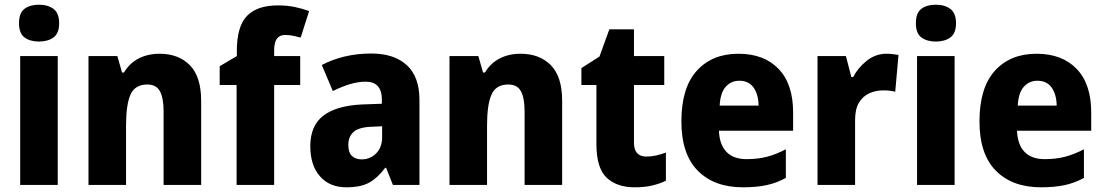

<svg xmlns="http://www.w3.org/2000/svg" viewBox="-20 -788 4707 818"><path d="M146 -768Q184 -768 208 -750Q232 -732 232 -689Q232 -646 208 -628.5Q184 -611 146 -611Q108 -611 84.5 -628.5Q61 -646 61 -689Q61 -733 84.5 -750.5Q108 -768 146 -768ZM226 -549V0H66V-549Z M660 -559Q741 -559 789 -510Q837 -461 837 -359V0H677V-313Q677 -370 661.5 -399Q646 -428 608 -428Q555 -428 536 -385Q517 -342 517 -253V0H357V-549H480L500 -479H508Q532 -519 571 -539Q610 -559 660 -559Z M1259 -426H1148V0H988V-426H916V-506L989 -549V-570Q989 -676 1032.5 -720.5Q1076 -765 1164 -765Q1203 -765 1234.5 -758.5Q1266 -752 1297 -741L1261 -628Q1246 -632 1229.5 -635.5Q1213 -639 1194 -639Q1148 -639 1148 -574V-549H1259Z M1562 -560Q1659 -560 1713 -510.5Q1767 -461 1767 -363V0H1654L1625 -73H1621Q1589 -30 1553 -10Q1517 10 1456 10Q1384 10 1343 -37Q1302 -84 1302 -165Q1302 -253 1358 -295.5Q1414 -338 1523 -343L1607 -346V-363Q1607 -440 1538 -440Q1506 -440 1471 -429.5Q1436 -419 1398 -400L1351 -511Q1394 -534 1447.5 -547Q1501 -560 1562 -560ZM1563 -248Q1509 -246 1486.5 -226Q1464 -206 1464 -171Q1464 -138 1479.5 -123.5Q1495 -109 1521 -109Q1557 -109 1582.5 -134.5Q1608 -160 1608 -204V-250Z M2198 -559Q2279 -559 2327 -510Q2375 -461 2375 -359V0H2215V-313Q2215 -370 2199.5 -399Q2184 -428 2146 -428Q2093 -428 2074 -385Q2055 -342 2055 -253V0H1895V-549H2018L2038 -479H2046Q2070 -519 2109 -539Q2148 -559 2198 -559Z M2734 -121Q2755 -121 2775 -125.5Q2795 -130 2817 -138V-18Q2790 -5 2758 2.5Q2726 10 2684 10Q2608 10 2564.5 -31Q2521 -72 2521 -174V-426H2457V-498L2534 -547L2576 -663H2681V-549H2810V-426H2681V-180Q2681 -121 2734 -121Z M3126 -559Q3235 -559 3297 -494.5Q3359 -430 3359 -309V-231H3043Q3045 -173 3074.5 -141.5Q3104 -110 3161 -110Q3208 -110 3247 -120Q3286 -130 3328 -152V-30Q3290 -9 3247 0.5Q3204 10 3145 10Q3023 10 2953 -60.5Q2883 -131 2883 -271Q2883 -414 2948.5 -486.5Q3014 -559 3126 -559ZM3130 -444Q3095 -444 3072 -418.5Q3049 -393 3046 -338H3212Q3211 -386 3190.5 -415Q3170 -444 3130 -444Z M3757 -559Q3769 -559 3783 -557.5Q3797 -556 3808 -554L3794 -397Q3775 -403 3743 -403Q3711 -403 3683.5 -390.5Q3656 -378 3639.5 -350.5Q3623 -323 3623 -276V0H3463V-549H3584L3607 -460H3615Q3635 -499 3672.5 -529Q3710 -559 3757 -559Z M3967 -768Q4005 -768 4029 -750Q4053 -732 4053 -689Q4053 -646 4029 -628.5Q4005 -611 3967 -611Q3929 -611 3905.5 -628.5Q3882 -646 3882 -689Q3882 -733 3905.5 -750.5Q3929 -768 3967 -768ZM4047 -549V0H3887V-549Z M4396 -559Q4505 -559 4567 -494.5Q4629 -430 4629 -309V-231H4313Q4315 -173 4344.5 -141.5Q4374 -110 4431 -110Q4478 -110 4517 -120Q4556 -130 4598 -152V-30Q4560 -9 4517 0.5Q4474 10 4415 10Q4293 10 4223 -60.5Q4153 -131 4153 -271Q4153 -414 4218.5 -486.5Q4284 -559 4396 -559ZM4400 -444Q4365 -444 4342 -418.5Q4319 -393 4316 -338H4482Q4481 -386 4460.5 -415Q4440 -444 4400 -444Z"/></svg>

Font: Noto Sans Ethiopic SemiCondensed ExtraBold
Style: Regular
Weight: 800
Width: 4
Designer: Monotype Design Team
Foundry: Monotype Imaging Inc.
Version: Version 2.102; ttfautohint (v1.8.4.7-5d5b)